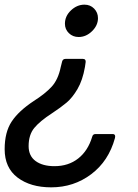

<svg xmlns="http://www.w3.org/2000/svg" viewBox="-49 -588 592 825"><path d="M230 -486Q230 -519 256 -543.5Q282 -568 314 -568Q339 -568 355.5 -551Q372 -534 372 -510Q372 -479 346.5 -454Q321 -429 289 -429Q264 -429 247 -445.5Q230 -462 230 -486ZM-29 53Q-29 -20 1 -65.5Q31 -111 96 -154Q145 -185 173 -215.5Q201 -246 212 -300L218 -324Q221 -335 233 -335H307Q314 -335 317 -331Q320 -327 319 -321L316 -300Q306 -243 284 -205.5Q262 -168 237 -147Q212 -126 174 -101Q123 -68 98.5 -38.5Q74 -9 74 40Q74 82 104 104Q134 126 185 126Q245 126 287 93Q329 60 347 0Q350 -12 361 -12H435Q442 -12 444.5 -7.5Q447 -3 445 5Q418 104 343 160.5Q268 217 171 217Q82 217 26.5 175Q-29 133 -29 53Z"/></svg>

Font: Open Sauce Two Medium Italic
Style: Regular
Weight: 500
Italic angle: -10°
Designer: Alfredo Marco Pradil
Foundry: Creative Sauce Fz LLC
Version: Version 1.477